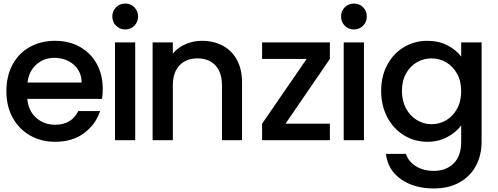

<svg xmlns="http://www.w3.org/2000/svg" viewBox="-20 -790 2809 1082"><path d="M555 -233H134Q139 -167 183 -127Q227 -87 291 -87Q383 -87 421 -164H544Q519 -88 453.5 -39.5Q388 9 291 9Q212 9 149.5 -26.5Q87 -62 51.5 -126.5Q16 -191 16 -276Q16 -361 50.5 -425.5Q85 -490 147.5 -525Q210 -560 291 -560Q369 -560 430 -526Q491 -492 525 -430.5Q559 -369 559 -289Q559 -258 555 -233ZM440 -325Q439 -388 395 -426Q351 -464 286 -464Q227 -464 185 -426.5Q143 -389 135 -325Z M613 -697Q613 -728 634 -749Q655 -770 686 -770Q716 -770 737 -749Q758 -728 758 -697Q758 -666 737 -645Q716 -624 686 -624Q655 -624 634 -645Q613 -666 613 -697ZM742 -551V0H628V-551Z M1344 -325V0H1231V-308Q1231 -382 1194 -421.5Q1157 -461 1093 -461Q1029 -461 991.5 -421.5Q954 -382 954 -308V0H840V-551H954V-488Q982 -522 1025.5 -541Q1069 -560 1118 -560Q1183 -560 1234.5 -533Q1286 -506 1315 -453Q1344 -400 1344 -325Z M1589 -93H1839V0H1457V-93L1708 -458H1457V-551H1839V-458Z M1902 -697Q1902 -728 1923 -749Q1944 -770 1975 -770Q2005 -770 2026 -749Q2047 -728 2047 -697Q2047 -666 2026 -645Q2005 -624 1975 -624Q1944 -624 1923 -645Q1902 -666 1902 -697ZM2031 -551V0H1917V-551Z M2579 -471V-551H2694V9Q2694 85 2662 144.5Q2630 204 2569.5 238Q2509 272 2425 272Q2313 272 2239 219.5Q2165 167 2155 77H2268Q2281 120 2323.5 146.5Q2366 173 2425 173Q2494 173 2536.5 131Q2579 89 2579 9V-83Q2550 -44 2500.5 -17.5Q2451 9 2388 9Q2316 9 2256.5 -27.5Q2197 -64 2162.5 -129.5Q2128 -195 2128 -278Q2128 -361 2162.5 -425Q2197 -489 2256.5 -524.5Q2316 -560 2388 -560Q2452 -560 2501.5 -534.5Q2551 -509 2579 -471ZM2412 -461Q2368 -461 2330 -439.5Q2292 -418 2268.5 -376.5Q2245 -335 2245 -278Q2245 -221 2268.5 -178Q2292 -135 2330.5 -112.5Q2369 -90 2412 -90Q2456 -90 2494 -112Q2532 -134 2555.5 -176.5Q2579 -219 2579 -276Q2579 -333 2555.5 -375Q2532 -417 2494 -439Q2456 -461 2412 -461Z"/></svg>

Font: Poppins Medium A&M
Style: Regular
Weight: 500
Designer: Ninad Kale (Devanagari), Jonny Pinhorn (Latin)
Foundry: Indian Type Foundry
Version: 4.004